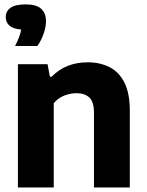

<svg xmlns="http://www.w3.org/2000/svg" viewBox="-20 -832 651 852"><path d="M59.5 0V-547H191L201.5 -491.5H209Q271.5 -555.5 369.5 -555.5Q423.5 -555.5 465.8 -534.2Q508 -513 532 -465.8Q556 -418.5 556 -341V0H397V-331Q397 -380.5 376.2 -399.5Q355.5 -418.5 319.5 -418.5Q292.5 -418.5 265 -407.8Q237.5 -397 218.5 -374V0ZM47 -628Q69 -670.5 74 -701Q37.5 -704 21.5 -718.8Q5.5 -733.5 5.5 -756.5Q5.5 -782.5 26.8 -797.5Q48 -812.5 94.5 -812.5Q141 -812.5 162.5 -793.2Q184 -774 184 -738Q184 -711.5 173.2 -681.2Q162.5 -651 145.5 -628Z"/></svg>

Font: Encode Sans
Style: Bold
Weight: 700
Designer: Multiple Designers
Foundry: Impallari Type
Version: Version 3.002; ttfautohint (v1.8.3) -l 8 -r 50 -G 200 -x 14 